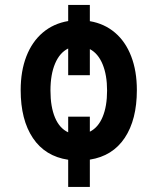

<svg xmlns="http://www.w3.org/2000/svg" viewBox="-20 -642 640 780"><path d="M257 7Q163.5 -7 113.8 -81Q64 -155 64 -276Q64 -353.5 87.2 -413.2Q110.5 -473 154 -509.8Q197.5 -546.5 257 -556.5V-622H345V-556Q404 -546 447 -509.5Q490 -473 513 -413.2Q536 -353.5 536 -276Q536 -156 486.8 -82Q437.5 -8 345 6.5V117.5H257ZM257 -445Q222.5 -428 203.8 -383.8Q185 -339.5 185 -274Q185 -208 203.5 -164.2Q222 -120.5 257 -104.5V-168H345V-107Q379 -124 397 -167.2Q415 -210.5 415 -274Q415 -337 396.8 -381Q378.5 -425 345 -442.5V-336.5H257Z"/></svg>

Font: JuliaMono
Style: Bold
Weight: 700
Monospace: yes
Designer: cormullion
Foundry: corm
Version: Version 0.055; ttfautohint (v1.8.4)